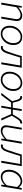

<svg xmlns="http://www.w3.org/2000/svg" viewBox="2158 -2738 594 4949"><g transform="rotate(90 2454.5 -264.0)"><path d="M138 -528H179L170 -444H176Q286 -541 377 -541Q523 -541 523 -394Q523 -379 517 -341L459 0H410L466 -334Q474 -380 474 -391Q474 -446 447 -472Q420 -498 366 -498Q283 -498 165 -389L98 0H49Z M645 -216Q645 -307 685.5 -381.5Q726 -456 792.5 -498.5Q859 -541 933 -541Q1027 -541 1084 -481.5Q1141 -422 1141 -312Q1141 -221 1100 -146.5Q1059 -72 992.5 -29.5Q926 13 852 13Q759 13 702 -46.5Q645 -106 645 -216ZM1092 -310Q1092 -402 1049 -451Q1006 -500 931 -500Q871 -500 816 -461.5Q761 -423 727.5 -358Q694 -293 694 -218Q694 -126 737 -77.5Q780 -29 854 -29Q914 -29 969 -67.5Q1024 -106 1058 -170.5Q1092 -235 1092 -310Z M1161 2 1177 -44Q1187 -40 1202 -40Q1238 -40 1263.5 -71Q1289 -102 1313 -171Q1388 -387 1427 -528H1726L1637 0H1587L1669 -487H1463Q1445 -423 1406 -303Q1367 -184 1360 -160Q1308 10 1200 10Q1177 10 1161 2Z M1829 -216Q1829 -307 1869.5 -381.5Q1910 -456 1976.5 -498.5Q2043 -541 2117 -541Q2211 -541 2268 -481.5Q2325 -422 2325 -312Q2325 -221 2284 -146.5Q2243 -72 2176.5 -29.5Q2110 13 2036 13Q1943 13 1886 -46.5Q1829 -106 1829 -216ZM2276 -310Q2276 -402 2233 -451Q2190 -500 2115 -500Q2055 -500 2000 -461.5Q1945 -423 1911.5 -358Q1878 -293 1878 -218Q1878 -126 1921 -77.5Q1964 -29 2038 -29Q2098 -29 2153 -67.5Q2208 -106 2242 -170.5Q2276 -235 2276 -310Z M2590 -282 2553 -406Q2538 -454 2521.5 -470.5Q2505 -487 2480 -487Q2470 -487 2465 -485L2453 -532Q2467 -538 2483 -538Q2524 -538 2550.5 -512Q2577 -486 2593 -427L2628 -297H2757L2795 -528H2842L2805 -297H2929L3007 -427Q3047 -492 3075.5 -515Q3104 -538 3143 -538Q3150 -538 3158.5 -536Q3167 -534 3171 -532L3155 -485Q3148 -487 3139 -487Q3117 -487 3096.5 -470.5Q3076 -454 3046 -406L2963 -273L3087 0H3034L2923 -254H2798L2754 0H2706L2749 -254H2623L2434 0H2375Z M3210 -129Q3210 -145 3217 -187L3274 -528H3323L3266 -194Q3259 -154 3259 -137Q3259 -82 3286 -56Q3313 -30 3368 -30Q3449 -30 3569 -140L3634 -528H3684L3595 0H3554L3562 -86H3557Q3504 -39 3454.5 -13Q3405 13 3355 13Q3283 13 3246.5 -24Q3210 -61 3210 -129Z M3699 2 3715 -44Q3725 -40 3740 -40Q3776 -40 3801.5 -71Q3827 -102 3851 -171Q3926 -387 3965 -528H4264L4175 0H4125L4207 -487H4001Q3983 -423 3944 -303Q3905 -184 3898 -160Q3846 10 3738 10Q3715 10 3699 2Z M4356 -199Q4356 -292 4397.5 -371Q4439 -450 4507.5 -495.5Q4576 -541 4653 -541Q4702 -541 4741.5 -518.5Q4781 -496 4807 -456H4810L4830 -528H4871L4783 0H4740L4750 -84H4745Q4698 -37 4644.5 -12Q4591 13 4536 13Q4456 13 4406 -41Q4356 -95 4356 -199ZM4756 -142 4802 -405Q4768 -454 4732 -476.5Q4696 -499 4655 -499Q4590 -499 4532.5 -456.5Q4475 -414 4440.5 -345.5Q4406 -277 4406 -202Q4406 -116 4443.5 -72.5Q4481 -29 4543 -29Q4655 -29 4756 -142Z"/></g></svg>

Font: Nebula Sans Light
Style: Regular
Weight: 300
Italic angle: -9°
Designer: Paul D. Hunt for Adobe (as Source Sans)
Foundry: Nebula Entertainment & Broadcasting LLC
Version: Version 1.010